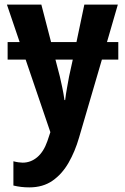

<svg xmlns="http://www.w3.org/2000/svg" viewBox="-20 -566 540 831"><path d="M107 245Q88 245 71.5 243Q55 241 38 237V132Q49 135 60 136.5Q71 138 78 138Q113 138 141 114.5Q169 91 185 45L198 6L91 -308H13V-384H65L10 -546H159L201 -384H311L345 -546H490L443 -384H492V-308H421L322 30Q305 89 277 138Q249 187 207.5 216Q166 245 107 245ZM259 -133H262Q265 -158 270 -185.5Q275 -213 279 -235L295 -308H220L239 -235Q244 -213 249.5 -187.5Q255 -162 259 -133Z"/></svg>

Font: Noto Sans Mono ExtraCondensed
Style: Bold
Weight: 700
Width: 2
Designer: Monotype Design Team
Foundry: Monotype Imaging Inc.
Version: Version 2.014